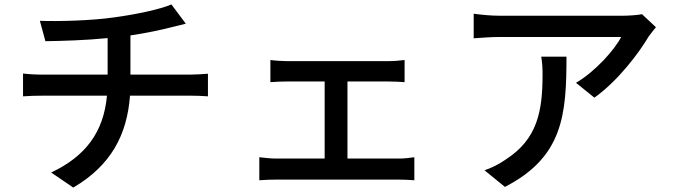

<svg xmlns="http://www.w3.org/2000/svg" viewBox="-20 -799 3040 867"><path d="M569 -462V-639C636 -649 704 -663 754 -676C770 -680 792 -685 819 -692L754 -779C704 -757 594 -734 499 -721C390 -705 236 -702 160 -705L185 -613C258 -614 367 -617 466 -627V-462H174C143 -462 108 -464 84 -467V-364C109 -366 144 -367 175 -367H463C448 -202 366 -93 211 -20L311 48C481 -52 554 -190 567 -367H837C863 -367 895 -366 919 -364V-466C897 -464 856 -462 835 -462Z M1549 -83V-431H1733C1756 -431 1784 -430 1807 -428V-528C1785 -525 1758 -523 1733 -523H1274C1256 -523 1223 -525 1201 -528V-428C1222 -430 1256 -431 1275 -431H1446V-83H1227C1204 -83 1176 -86 1151 -89V15C1177 13 1204 12 1227 12H1780C1797 12 1830 13 1851 15V-89C1831 -86 1806 -83 1780 -83Z M2424 -543C2429 -514 2430 -490 2430 -463C2430 -297 2407 -171 2264 -79C2232 -56 2197 -40 2168 -30L2260 45C2523 -90 2538 -282 2538 -543ZM2879 -735C2863 -731 2818 -728 2795 -728H2236C2197 -728 2156 -732 2119 -737V-626C2162 -629 2197 -632 2236 -632H2785C2756 -575 2668 -476 2581 -425L2664 -358C2771 -434 2866 -561 2909 -634C2917 -646 2933 -665 2942 -676Z"/></svg>

Font: Noto Sans CJK KR Medium
Style: Regular
Weight: 500
Designer: Ryoko NISHIZUKA (kana & ideographs); Paul D. Hunt (Latin, Greek & Cyrillic); Wenlong ZHANG (bopomofo); Sandoll Communica
Foundry: Adobe Systems Incorporated
Version: Version 1.004;PS 1.004;hotconv 1.0.82;makeotf.lib2.5.63406